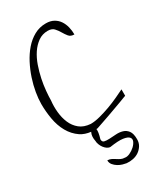

<svg xmlns="http://www.w3.org/2000/svg" viewBox="-207 -680 840 989"><g transform="rotate(-30 213.0 -185.5)"><path d="M162.1 168Q173.8 168 184.1 172.9Q194.3 177.7 204.6 184.6Q214.8 191.4 225.1 196.3Q235.4 201.2 247.1 201.2Q259.8 204.1 276.9 196.3Q293.9 188.5 307.1 176.3Q320.3 164.1 326.2 150.4Q332 136.7 323.2 126.5Q314.5 116.2 288.1 112.3Q261.7 108.4 210.9 116.2Q201.2 116.2 191.9 109.9Q182.6 103.5 175.3 93.8Q168 84 163.6 72.3Q159.2 60.5 159.2 50.8Q153.3 21.5 162.1 2.9Q163.1 1 164.1 -1Q128.9 -4.9 103.5 -21.5Q69.3 -44.9 48.8 -81.5Q28.3 -118.2 20.5 -163.6Q12.7 -209 12.7 -252.9Q12.7 -283.2 19 -320.8Q25.4 -358.4 38.1 -397Q50.8 -435.5 69.8 -472.2Q88.9 -508.8 113.8 -537.6Q138.7 -566.4 170.4 -584Q202.1 -601.6 240.2 -601.6Q267.6 -601.6 286.6 -590.8Q305.7 -580.1 317.4 -562.5Q329.1 -544.9 334.5 -522.9Q339.8 -501 339.8 -478.5Q318.4 -478.5 307.6 -491.7Q296.9 -504.9 287.6 -521Q278.3 -537.1 266.1 -550.3Q253.9 -563.5 229.5 -563.5Q197.3 -563.5 172.4 -545.9Q147.5 -528.3 128.9 -500.5Q110.4 -472.7 98.1 -437.5Q85.9 -402.3 78.6 -367.2Q71.3 -332 68.4 -299.3Q65.4 -266.6 65.4 -244.1Q61.5 -210.9 64.9 -175.3Q68.4 -139.6 81.1 -109.9Q93.8 -80.1 118.2 -60.1Q142.6 -40 182.6 -37.1Q208 -37.1 239.3 -45.4Q270.5 -53.7 301.3 -64.9Q332 -76.2 360.4 -89.4Q388.7 -102.5 408.2 -112.3V-74.2Q407.2 -74.2 396 -69.8Q384.8 -65.4 366.7 -58.6Q348.6 -51.8 326.2 -43.9L280.3 -27.3Q257.8 -19.5 236.8 -12.2Q215.8 -4.9 201.2 0H197.3Q195.3 1 194.3 0Q197.3 17.6 185.5 56.6Q185.5 72.3 197.3 75.2Q209 78.1 227.5 77.1Q246.1 76.2 267.1 74.7Q288.1 73.2 306.6 78.6Q325.2 84 337.4 100.1Q349.6 116.2 349.6 150.4Q349.6 171.9 339.4 188Q329.1 204.1 314 214.4Q298.8 224.6 279.8 228.5Q260.7 232.4 241.2 230.5Q233.4 229.5 219.7 225.6Q206.1 221.7 193.4 213.9Q180.7 206.1 171.4 194.8Q162.1 183.6 162.1 168Z"/></g></svg>

Font: Annie Use Your Telescope
Style: Regular
Weight: 400
Designer: Kimberly Geswein
Foundry: Kimberly Geswein
Version: Version 1.002 2001